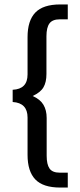

<svg xmlns="http://www.w3.org/2000/svg" viewBox="-20 -730 360 864"><path d="M104 -33V-201Q104 -267 37 -271V-326Q104 -329 104 -395V-563Q104 -637 139 -673.5Q174 -710 251 -710H285V-643H249Q216 -643 202.5 -624.5Q189 -606 189 -567V-397Q189 -360 175.5 -337Q162 -314 127 -298Q161 -283 175.5 -258.5Q190 -234 190 -199V-29Q190 10 203 28.5Q216 47 249 47H285V114H251Q174 114 139 77.5Q104 41 104 -33Z"/></svg>

Font: Sarabun
Style: Regular
Weight: 400
Designer: Suppakit Chalermlarp | Katatrad Co.,Ltd.
Foundry: Cadson Demak Co.,Ltd.
Version: Version 1.000; ttfautohint (v1.6)